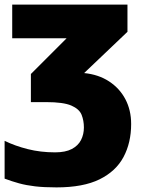

<svg xmlns="http://www.w3.org/2000/svg" viewBox="-20 -573 624 833"><path d="M533 -553V-435L345 -256Q407 -250 453 -220Q499 -190 524 -142.5Q549 -95 549 -35Q549 46 516 108Q483 170 412 205Q341 240 225 240Q171 240 132.5 235.5Q94 231 63 222.5Q32 214 0 202V38Q45 60 100.5 74Q156 88 219 88Q264 88 291.5 73.5Q319 59 331.5 34.5Q344 10 344 -20Q344 -50 334 -75Q324 -100 289.5 -115Q255 -130 180 -130H114V-252L269 -407H33V-553Z"/></svg>

Font: Noto Sans Display Black
Style: Regular
Weight: 900
Designer: Monotype Design Team
Foundry: Monotype Imaging Inc.
Version: Version 2.003